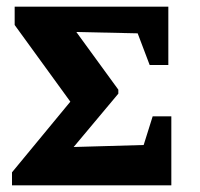

<svg xmlns="http://www.w3.org/2000/svg" viewBox="-20 -556 600 576"><path d="M438 -207H494V0H16V-39L191 -251L24 -481V-536H485V-361H429L393 -456L209 -460L335 -287V-275L201 -115L411 -121Z"/></svg>

Font: Piazzolla SC
Style: Bold
Weight: 700
Designer: Juan Pablo del Peral
Foundry: Huerta Tipografica
Version: Version 1.330